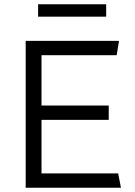

<svg xmlns="http://www.w3.org/2000/svg" viewBox="-20 -877 633 897"><path d="M536 -686 525 -619H174V-384H488V-317H174V-67H532L545 0H100V-686ZM476 -857V-799H158V-857Z"/></svg>

Font: Chivo Light
Style: Regular
Weight: 300
Designer: Hector Gatti
Foundry: Omnibus-Type
Version: Version 1.007